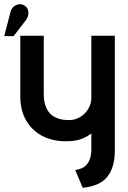

<svg xmlns="http://www.w3.org/2000/svg" viewBox="-64 -869 604 908"><path d="M479 -157V-700H368V-406Q368 -385 359.5 -366Q351 -347 336.5 -332.5Q322 -318 303 -309.5Q284 -301 263 -301Q222 -301 195.5 -315Q169 -329 156 -356.5Q143 -384 143 -423V-700H32V-414Q32 -348 59 -300.5Q86 -253 134.5 -227Q183 -201 246 -201Q269 -201 290 -204Q311 -207 330.5 -215.5Q350 -224 368 -238V-165Q368 -138 362 -120Q356 -102 346 -90.5Q336 -79 322 -73Q308 -67 292 -65L327 19Q409 11 444 -33.5Q479 -78 479 -157ZM58 -773Q67 -785 69.5 -798.5Q72 -812 67.5 -824Q63 -836 51 -843Q38 -851 24 -848.5Q10 -846 0 -837Q-10 -828 -14 -814L-44 -698H0Z"/></svg>

Font: Advent Pro
Style: Bold
Weight: 700
Designer: VivaRado, Andreas Kalpakidis
Foundry: VivaRado, Andreas Kalpakidis
Version: Version 3.000